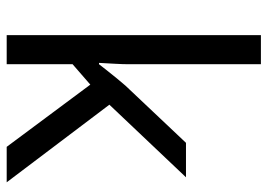

<svg xmlns="http://www.w3.org/2000/svg" viewBox="-133 -667 800 574"><g transform="rotate(90 267.0 -380.0)"><path d="M172 -363Q172 -347 170.5 -321Q169 -295 168 -276H172Q178 -284 190 -299Q202 -314 214.5 -329.5Q227 -345 236 -355L407 -536H510L293 -307L525 0H419L233 -250L172 -197V0H85V-760H172Z"/></g></svg>

Font: Noto Sans Shavian
Style: Regular
Weight: 400
Designer: Monotype Design Team
Foundry: Monotype Imaging Inc.
Version: Version 2.001; ttfautohint (v1.8.4.7-5d5b)